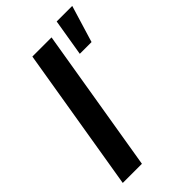

<svg xmlns="http://www.w3.org/2000/svg" viewBox="-233 -837 911 911"><g transform="rotate(-45 222.5 -381.5)"><path d="M269.9 -727.3H141.3L20.6 0H149.1ZM309.7 -577.4H388.5L445 -763.5H340.6Z"/></g></svg>

Font: Margiela Sans Semi Bold
Style: Italic
Weight: 600
Italic angle: -9.39999°
Designer: Stefan Endress, Andreas Faust
Version: Version 1.100;FEAKit 1.0